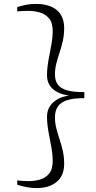

<svg xmlns="http://www.w3.org/2000/svg" viewBox="-20 -824 489 980"><path d="M166.5 136Q142 136 116.5 131.2Q91 126.5 68 119V96.5Q71.5 97.5 83.8 98.5Q96 99.5 108.8 100Q121.5 100.5 126 100.5Q154 100.5 182.5 93Q211 85.5 230 63.2Q249 41 249 -3Q249 -35.5 241.8 -74.2Q234.5 -113 227.2 -153Q220 -193 220 -229Q220 -258 233.8 -280.2Q247.5 -302.5 272.8 -317Q298 -331.5 332.5 -336Q298 -341 272.8 -354Q247.5 -367 233.8 -388.2Q220 -409.5 220 -439Q220 -475 227.2 -515.2Q234.5 -555.5 241.8 -594.5Q249 -633.5 249 -666Q249 -709 229.8 -731Q210.5 -753 182 -760.8Q153.5 -768.5 126 -768.5Q122.5 -768.5 109.8 -768.2Q97 -768 84.2 -767.2Q71.5 -766.5 68 -765.5V-788Q94 -795.5 114.8 -799.8Q135.5 -804 161.5 -804Q232.5 -804 270 -772.5Q307.5 -741 307.5 -680Q307.5 -645 300.5 -614.5Q293.5 -584 284 -555.8Q274.5 -527.5 267.5 -500Q260.5 -472.5 260.5 -444Q260.5 -413 274.5 -393Q288.5 -373 321.5 -363.2Q354.5 -353.5 410.5 -354V-323Q354.5 -323.5 321.5 -312.2Q288.5 -301 274.5 -279Q260.5 -257 260.5 -225Q260.5 -196.5 267.5 -169Q274.5 -141.5 284 -113.2Q293.5 -85 300.5 -54.2Q307.5 -23.5 307.5 12Q307.5 72 269.8 104Q232 136 166.5 136Z"/></svg>

Font: Merriweather 144pt Light
Style: Regular
Weight: 300
Version: Version 2.100